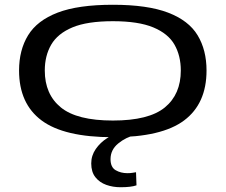

<svg xmlns="http://www.w3.org/2000/svg" viewBox="-20 -566 947 806"><path d="M60 -270Q60 -356 98 -418Q136 -480 222 -513Q308 -546 454 -546Q599 -546 685.5 -513Q772 -480 809.5 -418Q847 -356 847 -270Q847 -131 753 -60.5Q659 10 454 10Q249 10 154.5 -60.5Q60 -131 60 -270ZM168 -270Q168 -170 235.5 -115Q303 -60 454 -60Q605 -60 672 -115Q739 -170 739 -270Q739 -332 712.5 -378.5Q686 -425 623.5 -451Q561 -477 454 -477Q346 -477 284 -451Q222 -425 195 -378.5Q168 -332 168 -270ZM486 220Q454 220 426 210Q398 200 380.5 178Q363 156 363 120Q363 87 382 59.5Q401 32 431 13Q461 -6 494 -14L550 0Q508 10 476 36.5Q444 63 444 102Q444 136 465.5 148.5Q487 161 515 161Q527 161 535.5 159.5Q544 158 551 157L553 212Q530 220 486 220Z"/></svg>

Font: Georama ExtraExtended
Style: Regular
Weight: 400
Width: 8
Designer: Jean-Baptiste Levee
Foundry: Production Type
Version: Version 1.000